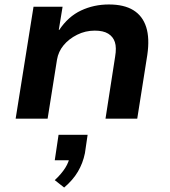

<svg xmlns="http://www.w3.org/2000/svg" viewBox="-20 -531 762 859"><path d="M50 0 130 -501H260L243 -397H245Q285 -457 342.5 -484Q400 -511 467 -511Q535 -511 576.5 -485.5Q618 -460 634 -410Q650 -360 639 -285L594 0H452L495 -277Q502 -318 494 -342.5Q486 -367 464 -380.5Q442 -394 404 -394Q362 -394 325 -375.5Q288 -357 264.5 -328.5Q241 -300 235 -264L193 0ZM267 308 225 275Q255 247 272 220Q289 193 292 168L312 186H225L242 72H372L360 154Q351 199 328.5 237Q306 275 267 308Z"/></svg>

Font: Nunito Sans 7pt SemiExpanded
Style: Bold Italic
Weight: 700
Width: 6
Italic angle: -9°
Designer: Vernon Adams
Foundry: Vernon Adams
Version: Version 3.101;gftools[0.9.27]